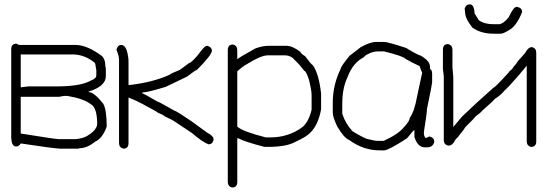

<svg xmlns="http://www.w3.org/2000/svg" viewBox="-20 -670 2481 868"><path d="M54.2 -472.7 65.9 -466.8H321.8Q372.6 -466.8 439 -418Q456.5 -404.3 456.5 -367.2Q458.5 -367.2 458.5 -359.4V-326.2Q458.5 -279.8 380.4 -255.9V-253.9Q404.8 -253.9 446.8 -201.2Q462.4 -172.9 462.4 -97.7Q443.8 -44.4 409.7 -29.3Q373.5 0 339.4 0Q339.4 2 331.5 2H251.5Q230 2 73.7 -21.5Q66.4 -7.8 52.2 -7.8Q33.2 -7.8 30.8 -44.9V-447.3Q30.8 -472.7 54.2 -472.7ZM73.7 -423.8V-275.4H75.7Q104 -279.3 106.9 -279.3H233.9Q346.7 -279.3 392.1 -306.6Q415.5 -314.9 415.5 -330.1V-351.6Q411.1 -386.7 407.7 -386.7Q365.7 -420.9 315.9 -423.8ZM247.6 -232.4H73.7V-66.4Q231 -41 245.6 -41H323.7Q355.5 -44.9 372.6 -54.7Q408.7 -75.2 417.5 -99.6L419.4 -107.4Q419.4 -184.1 390.1 -199.2Q358.4 -224.1 284.7 -236.3H269Q250 -232.4 247.6 -232.4Z M527.8 -466.8Q551.8 -466.8 559.1 -414.1Q561 -408.2 561 -386.7V-285.2Q669.4 -296.9 746.6 -332Q751 -337.4 791.5 -353.5Q793 -353.5 834.5 -384.8Q843.3 -384.8 873.5 -419.9Q903.8 -460.9 910.6 -460.9Q914.1 -462.9 918.5 -462.9Q938 -455.6 938 -441.4Q938 -421.4 869.6 -353.5Q863.8 -353.5 826.7 -324.2L729 -277.3Q646.5 -252 623.5 -252V-248Q629.9 -246.6 691.9 -210.9Q696.8 -210.9 768.1 -169.9Q774.9 -169.9 844.2 -123L916.5 -70.3Q945.8 -55.7 945.8 -39.1Q941.4 -17.6 922.4 -17.6Q894.5 -28.3 848.1 -68.4L772 -119.1Q754.9 -130.9 727.1 -142.6Q718.3 -150.9 693.8 -160.2Q693.8 -163.1 647 -187.5Q603.5 -212.4 566.9 -226.6Q566.9 -228.5 561 -228.5V-23.4Q561 2 537.6 2Q518.1 -2.9 518.1 -23.4V-398.4Q518.1 -418 506.3 -445.3Q512.2 -466.8 527.8 -466.8Z M1033.2 -468.8Q1052.7 -463.9 1052.7 -443.4V-402.3Q1063 -411.6 1134.8 -451.2Q1167 -462.9 1193.4 -462.9H1275.4Q1302.2 -462.9 1337.9 -435.5Q1340.3 -427.2 1359.4 -416Q1385.3 -380.4 1394.5 -375Q1421.4 -336.4 1431.6 -248V-175.8Q1418.5 -104.5 1382.8 -70.3Q1366.2 -51.8 1316.4 -29.3Q1276.4 -5.9 1189.5 -5.9H1175.8Q1085.4 -29.3 1056.6 -44.9H1052.7V152.3Q1052.7 177.7 1029.3 177.7Q1009.8 172.9 1009.8 152.3V-443.4Q1009.8 -468.8 1033.2 -468.8ZM1052.7 -347.7V-97.7Q1074.7 -76.2 1181.6 -48.8H1201.2Q1284.7 -48.8 1347.7 -95.7Q1375.5 -119.6 1388.7 -173.8V-240.2Q1388.7 -260.7 1377 -308.6Q1363.8 -349.6 1355.5 -349.6Q1335.4 -377.4 1312.5 -398.4Q1295.9 -419.9 1265.6 -419.9H1191.4Q1160.2 -419.9 1097.7 -380.9Q1076.7 -369.6 1052.7 -347.7Z M1681.6 -480.5H1716.8Q1732.4 -480.5 1816.4 -453.1Q1860.4 -425.3 1882.8 -418Q1923.8 -394 1923.8 -369.1V-357.4Q1932.1 -357.4 1933.6 -337.9V-296.9Q1933.6 -289.1 1910.2 -177.7Q1910.2 -157.7 1896.5 -74.2V-62.5Q1896.5 -58.6 1902.3 -46.9H1908.2Q1916.5 -52.7 1923.8 -52.7Q1943.4 -46.9 1943.4 -29.3Q1937.5 -3.9 1910.2 -3.9H1900.4Q1868.2 -3.9 1853.5 -50.8V-82Q1849.1 -82 1820.3 -44.9Q1735.4 9.8 1716.8 9.8H1697.3Q1622.6 9.8 1558.6 -37.1Q1534.2 -46.9 1503.9 -99.6Q1484.4 -141.1 1484.4 -160.2V-205.1Q1484.4 -285.6 1519.5 -357.4Q1521 -370.1 1560.5 -418L1611.3 -457Q1653.3 -480.5 1681.6 -480.5ZM1527.3 -199.2V-156.2Q1541.5 -110.8 1574.2 -76.2Q1632.8 -41 1644.5 -41Q1672.9 -33.2 1687.5 -33.2H1714.8Q1782.7 -64.5 1806.6 -95.7Q1832 -122.1 1832 -136.7Q1853.5 -165.5 1865.2 -232.4L1888.7 -341.8Q1883.3 -350.1 1877 -371.1Q1840.8 -387.7 1812.5 -404.3Q1803.7 -416 1716.8 -437.5H1687.5Q1663.6 -437.5 1640.6 -423.8Q1636.2 -423.8 1623 -410.2Q1574.2 -384.8 1550.8 -320.3Q1527.3 -271.5 1527.3 -199.2Z M2005.9 -470.7Q2025.4 -465.8 2025.4 -445.3V-367.2Q2025.4 -364.3 2029.3 -320.3V-95.7L2068.4 -142.6Q2124 -194.3 2134.8 -205.1L2210.9 -273.4Q2216.8 -273.4 2279.3 -341.8Q2279.3 -345.7 2296.9 -359.4Q2296.9 -363.8 2314.5 -382.8Q2314.5 -387.7 2353.5 -429.7Q2367.7 -457 2384.8 -457Q2404.3 -452.1 2404.3 -431.6V-31.2Q2404.3 -5.9 2380.9 -5.9Q2361.3 -10.7 2361.3 -31.2V-373L2322.3 -326.2Q2272.9 -270 2261.7 -261.7Q2245.6 -240.7 2216.8 -222.7Q2212.9 -215.8 2158.2 -168Q2158.2 -164.6 2128.9 -142.6Q2128.9 -139.6 2084 -95.7Q2078.6 -85.4 2054.7 -56.6Q2054.7 -54.2 2039.1 -39.1Q2026.4 -11.7 2007.8 -11.7Q1986.3 -15.1 1986.3 -37.1V-326.2Q1982.4 -354.5 1982.4 -357.4V-445.3Q1982.4 -470.7 2005.9 -470.7ZM2104 -650.4Q2123.5 -650.4 2125.5 -609.4L2145 -578.1Q2170.4 -560.5 2211.4 -560.5H2236.8Q2255.4 -562.5 2279.8 -591.8Q2301.3 -638.7 2314.9 -638.7H2318.8Q2340.3 -634.3 2340.3 -615.2Q2314 -549.8 2279.8 -533.2Q2255.9 -517.6 2242.7 -517.6H2211.4Q2154.8 -517.6 2115.7 -544.9Q2082.5 -586.9 2082.5 -615.2Q2082.5 -617.2 2080.6 -630.9Q2086.4 -650.4 2104 -650.4Z"/></svg>

Font: CEF Fonts CJK
Style: Regular
Weight: 400
Designer: PartyBoss (派对大魔王)
Version: Release 2.25